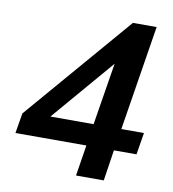

<svg xmlns="http://www.w3.org/2000/svg" viewBox="-80 -775 760 845"><g transform="rotate(10 300.0 -352.5)"><path d="M316 0 338 -138H21L36 -228L446 -705H552L477 -236H578L562 -138H461L440 0ZM353 -236 398 -514 160 -236Z"/></g></svg>

Font: Mulish
Style: Bold Italic
Weight: 700
Italic angle: -9°
Designer: Vernon Adams
Foundry: Vernon Adams
Version: Version 3.603; ttfautohint (v1.8.3)